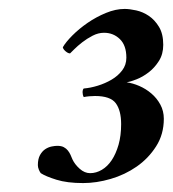

<svg xmlns="http://www.w3.org/2000/svg" viewBox="-20 -779 387 430"><path d="M259.1 -759Q239 -759 217.2 -750Q195.4 -741 176.2 -727.8Q157.1 -714.6 142.1 -699.6Q127.2 -684.6 120.7 -673.2Q121.3 -669 126.8 -664.2Q132.4 -659.4 136.9 -659.4Q138.9 -661.2 146.3 -668.7Q153.8 -676.2 164.2 -684.3Q174.6 -692.4 187.3 -699Q200 -705.6 213 -705.6Q233.8 -705.6 248.4 -691.5Q263 -677.4 263 -649.8Q263 -633.6 253.6 -621.3Q244.2 -609 229.9 -600.6Q215.6 -592.2 199 -587.1Q182.4 -582 167.5 -580.8Q166.2 -579.6 165.5 -577.2Q164.9 -574.8 164.9 -573Q164.9 -570.6 165.5 -567.3Q166.2 -564 167.5 -561.6Q173.3 -562.8 180.1 -563.4Q187 -564 192.8 -564Q227.3 -564 239.3 -547.8Q251.3 -531.6 251.3 -501Q251.3 -475.2 245.5 -454.8Q239.6 -434.4 230.2 -420.3Q220.8 -406.2 208.1 -398.7Q195.4 -391.2 181.8 -391.2Q169.4 -391.2 158.4 -401.1Q147.3 -411 142.1 -422.4Q140.2 -427.2 137.9 -432.3Q135.6 -437.4 132 -441.9Q128.5 -446.4 122.9 -449.4Q117.4 -452.4 108.3 -452.4Q103.1 -452.4 95.6 -450.9Q88.2 -449.4 81.3 -444.9Q74.5 -440.4 69.6 -431.7Q64.8 -423 64.8 -409.2Q64.8 -404.4 67 -399Q69.3 -393.6 71.3 -391.2Q82.3 -384 106.4 -376.5Q130.4 -369 166.2 -369Q196.1 -369 227.9 -378.3Q259.8 -387.6 286.1 -405.9Q312.4 -424.2 329.6 -451.2Q346.9 -478.2 346.9 -513Q346.9 -530.4 339.1 -544.8Q331.3 -559.2 318.9 -569.7Q306.6 -580.2 291.9 -586.5Q277.3 -592.8 263.7 -594.6Q271.5 -595.8 285.4 -601.2Q299.4 -606.6 312.7 -616.8Q326.1 -627 335.8 -642.3Q345.6 -657.6 345.6 -678.6Q345.6 -703.2 336.1 -718.8Q326.7 -734.4 313.4 -743.4Q300.1 -752.4 285.1 -755.7Q270.2 -759 259.1 -759Z"/></svg>

Font: Vermiglione
Style: Italic
Weight: 400
Italic angle: -11°
Version: Version 1.105